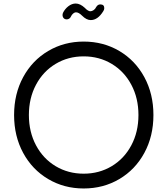

<svg xmlns="http://www.w3.org/2000/svg" viewBox="-20 -1046 951 1090"><path d="M60 -393Q60 -513 111.5 -608Q163 -703 253.5 -756.5Q344 -810 455 -810Q567 -810 657.5 -756.5Q748 -703 799.5 -608Q851 -513 851 -393Q851 -273 799.5 -178Q748 -83 657.5 -29.5Q567 24 455 24Q344 24 253.5 -29.5Q163 -83 111.5 -178Q60 -273 60 -393ZM766 -393Q766 -489 725.5 -565Q685 -641 614 -683.5Q543 -726 455 -726Q367 -726 296 -683.5Q225 -641 184.5 -565Q144 -489 144 -393Q144 -297 184.5 -221Q225 -145 296 -102.5Q367 -60 455 -60Q543 -60 614 -102.5Q685 -145 725.5 -221Q766 -297 766 -393ZM549 -1021Q572 -1021 572 -1000Q572 -990 566 -982Q535 -932 495 -932Q471 -932 446 -957Q427 -976 412 -976Q403 -976 395 -969Q387 -962 382 -951Q379 -944 372.5 -940Q366 -936 359 -936Q348 -936 341.5 -943Q335 -950 335 -962Q335 -964 337 -972Q348 -995 368 -1010.5Q388 -1026 410 -1026Q435 -1026 462 -1001Q470 -992 478.5 -987Q487 -982 492 -982Q502 -982 511.5 -988.5Q521 -995 526 -1006Q535 -1021 549 -1021Z"/></svg>

Font: Tsukimi Rounded Medium
Style: Regular
Weight: 500
Designer: Takashi Funayama
Foundry: Takashi Funayama
Version: Version 1.032; ttfautohint (v1.8.3)